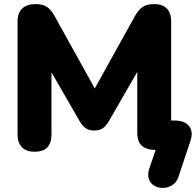

<svg xmlns="http://www.w3.org/2000/svg" viewBox="-20 -734 960 940"><path d="M854 131Q845 158 824.5 171.5Q804 185 780.5 186Q757 187 737.5 176.5Q718 166 709.5 144.5Q701 123 711 91L742 0Q698 0 675 -20Q652 -40 652 -85V-382L512 -139Q499 -117 483 -106Q467 -95 441 -95Q416 -95 400 -106Q384 -117 371 -139L232 -380V-75Q232 9 149 9Q109 9 87.5 -13Q66 -35 66 -75V-630Q66 -671 89 -692.5Q112 -714 154 -714Q189 -714 209.5 -700.5Q230 -687 247 -656L444 -301L641 -656Q658 -687 679 -700.5Q700 -714 735 -714Q775 -714 796.5 -692.5Q818 -671 818 -630V-144H834Q885 -144 906.5 -115.5Q928 -87 911 -40Z"/></svg>

Font: Chiron GoRound TC H
Style: Regular
Weight: 900
Designer: Ryoko NISHIZUKA 西塚涼子 (kana, bopomofo & ideographs); Paul D. Hunt (Latin, Greek & Cyrillic); Sandoll Communications 산돌커뮤니
Foundry: Adobe
Version: Version 1.000;hotconv 1.1.1;makeotfexe 2.6.0